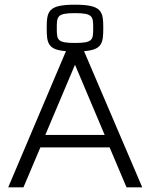

<svg xmlns="http://www.w3.org/2000/svg" viewBox="-20 -798 641 818"><path d="M338 -580C415 -586 420 -614 420 -678C420 -750 414 -778 299 -778C185 -778 179 -750 179 -678C179 -614 184 -586 261 -580L15 0H80L152 -170H447L519 0H586ZM222 -678C222 -728 223 -742 299 -742C376 -742 377 -728 377 -678C377 -628 376 -615 299 -615C223 -615 222 -628 222 -678ZM173 -223 299 -521H300L426 -223Z"/></svg>

Font: Saira UNSAM Light SC
Style: Regular
Weight: 300
Designer: Hector Gatti with collaboration of the Omnibus-Type team
Foundry: Omnibus-Type
Version: Version 1.072;PS 001.072;hotconv 1.0.88;makeotf.lib2.5.64775